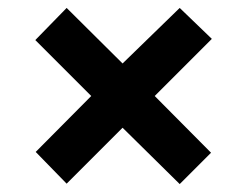

<svg xmlns="http://www.w3.org/2000/svg" viewBox="-20 -595 624 484"><path d="M433 -575 514 -497 370 -353 512 -210 433 -131 289 -273 148 -132 70 -212 210 -353 69 -494 148 -575 289 -435Z"/></svg>

Font: Noto Sans Thai Looped UI Condensed ExtraBold
Style: Regular
Weight: 800
Width: 3
Designer: Cadson Demak Team
Foundry: Cadson Demak Co., Ltd.
Version: Version 1.000